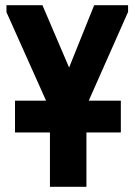

<svg xmlns="http://www.w3.org/2000/svg" viewBox="-20 -482 520 742"><path d="M38 -93H158L5 -435V-462H144L247 -221L344 -462H475V-436L323 -93H447V30H314V240H173V30H38Z"/></svg>

Font: Tilda Sans Extra Bold
Style: Regular
Weight: 800
Designer: ParaType Ltd
Foundry: ParaType Ltd
Version: Version 1.009